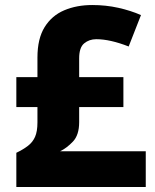

<svg xmlns="http://www.w3.org/2000/svg" viewBox="-20 -744 618 764"><path d="M347 -724Q401 -724 450.5 -713Q500 -702 541 -684L492 -559Q418 -588 363 -588Q335 -588 315 -571.5Q295 -555 295 -512V-437H471V-318H295V-258Q295 -207 270.5 -181Q246 -155 219 -142H560V0H45V-136Q72 -149 91 -163.5Q110 -178 119.5 -199.5Q129 -221 129 -257V-318H45V-437H129V-515Q129 -590 157.5 -636Q186 -682 235.5 -703Q285 -724 347 -724Z"/></svg>

Font: Noto Sans Myanmar ExtraBold
Style: Regular
Weight: 800
Designer: Monotype Design Team
Foundry: Monotype Imaging Inc.
Version: Version 2.107; ttfautohint (v1.8.4.7-5d5b)